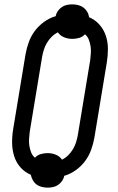

<svg xmlns="http://www.w3.org/2000/svg" viewBox="-20 -807 540 879"><path d="M198 52Q184 52 170.5 48.5Q157 45 147 37.5Q137 30 130.5 18.5Q124 7 121 -7Q94 -18 74 -40.5Q54 -63 45 -91.5Q36 -120 35.5 -151.5Q35 -183 40 -214L97 -559Q102 -587 112 -614.5Q122 -642 139.5 -665.5Q157 -689 182 -707Q207 -725 235 -733Q237 -745 244.5 -756Q252 -767 263 -774.5Q274 -782 286.5 -784.5Q299 -787 311 -787Q325 -787 338.5 -783.5Q352 -780 362 -772.5Q372 -765 379 -753.5Q386 -742 388 -728Q415 -717 435 -694.5Q455 -672 464.5 -643.5Q474 -615 474 -583.5Q474 -552 469 -521L412 -176Q407 -148 397 -120.5Q387 -93 369.5 -69.5Q352 -46 327 -28Q302 -10 274 -2Q272 10 264.5 21Q257 32 246 39.5Q235 47 222.5 49.5Q210 52 198 52ZM264 -76Q280 -84 292.5 -96.5Q305 -109 314 -124Q323 -139 328 -155Q333 -171 336 -187L393 -532Q395 -548 396 -564.5Q397 -581 394.5 -596Q392 -611 386.5 -625.5Q381 -640 369 -650Q358 -638 342.5 -633.5Q327 -629 311 -629Q291 -629 273 -636.5Q255 -644 245 -659Q229 -651 216.5 -638.5Q204 -626 195 -611Q186 -596 181 -580Q176 -564 173 -548L116 -203Q114 -187 113 -170.5Q112 -154 114.5 -139Q117 -124 122.5 -109.5Q128 -95 140 -85Q151 -97 166.5 -101.5Q182 -106 198 -106Q218 -106 236 -98.5Q254 -91 264 -76Z"/></svg>

Font: Iosevka Curly Slab
Style: Italic
Weight: 400
Italic angle: -9°
Monospace: yes
Designer: Belleve Invis
Foundry: Belleve Invis
Version: Version 22.1.2; ttfautohint (v1.8.4)